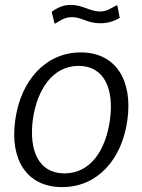

<svg xmlns="http://www.w3.org/2000/svg" viewBox="-20 -754 581 784"><path d="M234 10C378 10 478 -103 500 -263C523 -425 453 -540 310 -540C167 -540 64 -426 42 -262C20 -102 89 10 234 10ZM459 -733C436 -724 420 -707 389 -707C348 -707 317 -734 269 -734C237 -734 214 -722 191 -706L203 -657C223 -666 239 -684 274 -684C314 -684 336 -659 389 -659C426 -659 452 -671 469 -681ZM243 -46C136 -46 98 -142 114 -265C131 -388 195 -485 301 -485C407 -485 446 -389 429 -265C412 -141 350 -46 243 -46Z"/></svg>

Font: Cheyenne Sans Light
Style: Italic
Weight: 300
Italic angle: -8.13011°
Designer: The Public Sans project authors (U.S. Web Design System), Libre Franklin designed by Pablo Impallari and Rodrigo Fuenzal
Foundry: The Cheyenne Sans Project Authors
Version: Version 2.007